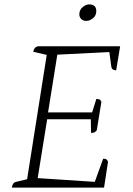

<svg xmlns="http://www.w3.org/2000/svg" viewBox="-20 -851 603 871"><path d="M34 0Q36 -22 53 -26L103 -38L192 -602L131 -616Q134 -637 152 -641H525L507 -532Q488 -532 485 -548L476 -615L240 -603L198 -341H398L417 -402Q425 -402 430.5 -400Q436 -398 440 -389L419 -260Q413 -252 406.5 -250Q400 -248 393 -248L392 -310H194L151 -43L410 -26L448 -131Q460 -131 464 -127Q468 -123 470 -117L452 0ZM371.9 -756.2Q356.9 -756.2 348.4 -764.7Q339.9 -773.2 339.9 -786.1Q339.9 -806.1 354.9 -818.6Q369.9 -831.1 383.9 -831.1Q416.8 -831.1 416.8 -801.1Q416.8 -780.1 401.8 -768.2Q386.8 -756.2 371.9 -756.2Z"/></svg>

Font: Petrona ExtraLight
Style: Italic
Weight: 200
Italic angle: -9°
Designer: Ringo R. Seeber
Foundry: Ringo R. Seeber
Version: Version 2.001; ttfautohint (v1.8.3)